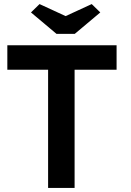

<svg xmlns="http://www.w3.org/2000/svg" viewBox="-20 -922 644 942"><path d="M216 0V-580H16V-700H552V-580H346V0ZM257 -756 132 -861 174 -902 302 -843 430 -902 472 -861 347 -756Z"/></svg>

Font: Our Lexend Medium
Style: Regular
Weight: 500
Designer: Bonnie Shaver-Troup, Thomas Jockin
Foundry: Lexend
Version: Version 1.007